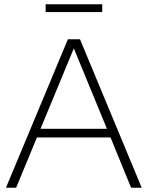

<svg xmlns="http://www.w3.org/2000/svg" viewBox="-20 -885 695 905"><path d="M8 0 300 -700H357L648 0H598L501 -237H154L56 0ZM171 -278H484L328 -657ZM195 -828V-865H462V-828Z"/></svg>

Font: Red Hat Display
Style: Regular
Weight: 300
Designer: Pentagram, MCKL
Foundry: Pentagram, MCKL
Version: Version 1.023